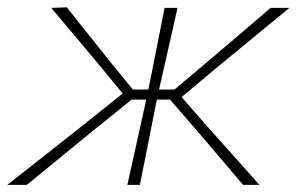

<svg xmlns="http://www.w3.org/2000/svg" viewBox="-50 -516 828 536"><path d="M-29.5 0Q25 -43 78.8 -85.2Q132.5 -127.5 185.5 -169.5L292.5 -255L234.5 -325.5Q199 -368 164 -409.8Q129 -451.5 93 -494L136.5 -495.5Q166 -458.5 196 -420.8Q226 -383 256 -345.5L321 -266H364L365 -270.5Q377.5 -332.5 388 -385.2Q398.5 -438 409.5 -494H445.5Q433 -437.5 421 -384.8Q409 -332 395 -270.5L394 -266H437L532 -346Q575.5 -383 619.2 -420.2Q663 -457.5 705.5 -494H758Q706 -451.5 654.5 -409Q603 -366.5 552.5 -325L457 -245L522.5 -170Q560 -128 597.8 -85.8Q635.5 -43.5 674 0H628.5Q596.5 -38 565.5 -74.2Q534.5 -110.5 503 -147.5L424.5 -238H388L384.5 -221Q372.5 -160.5 362.2 -108.5Q352 -56.5 340.5 0H305.5Q318 -56 329.8 -109Q341.5 -162 354.5 -221L358 -238H317.5L204 -146.5Q159.5 -110 114.5 -73.2Q69.5 -36.5 25 0Z"/></svg>

Font: Commissioner Loud Thin
Style: Italic
Weight: 100
Italic angle: -12°
Designer: Kostas Bartsokas
Foundry: Kostas Bartsokas
Version: Version 1.000; ttfautohint (v1.8.3)